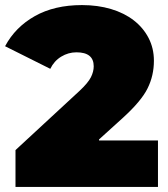

<svg xmlns="http://www.w3.org/2000/svg" viewBox="-33 -736 661 756"><path d="M589 -183V0H28V-145L281 -379Q314 -410 325 -432Q336 -454 336 -475Q336 -530 268 -530Q236 -530 208 -513Q180 -496 165 -465L-13 -554Q27 -629 104 -672.5Q181 -716 290 -716Q352 -716 404 -700.5Q456 -685 493.5 -656Q531 -627 552 -586.5Q573 -546 573 -497Q573 -438 548 -388Q524 -339 453 -274L357 -187V-183Z"/></svg>

Font: CMG Sans Black
Style: Regular
Weight: 900
Designer: Julieta Ulanovsky
Foundry: Julieta Ulanovsky
Version: Version 7.200